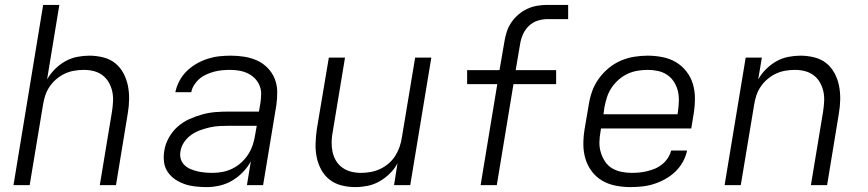

<svg xmlns="http://www.w3.org/2000/svg" viewBox="-20 -755 3540 783"><path d="M35 0 156 -735H222L172 -431Q185 -454 204 -473Q223 -492 246 -505Q269 -518 294.5 -523Q320 -528 344 -528Q373 -528 401 -521Q429 -514 449.5 -497.5Q470 -481 483 -457Q496 -433 501.5 -406Q507 -379 506.5 -350Q506 -321 501 -292L453 0H387L437 -302Q440 -322 441 -343Q442 -364 437.5 -383.5Q433 -403 423 -420Q413 -437 397.5 -448.5Q382 -460 362.5 -465Q343 -470 322 -470Q302 -470 282 -466.5Q262 -463 244 -454.5Q226 -446 209.5 -432Q193 -418 181.5 -400.5Q170 -383 164 -364Q158 -345 155 -325L101 0Z M823 8Q800 8 777 5.5Q754 3 733.5 -4Q713 -11 695 -23Q677 -35 664.5 -53Q652 -71 649 -93.5Q646 -116 650 -140Q654 -167 668 -192.5Q682 -218 703.5 -237.5Q725 -257 751.5 -269Q778 -281 805.5 -288.5Q833 -296 860 -298Q887 -300 914 -300H1036L1042 -335Q1045 -354 1045 -373Q1045 -392 1037.5 -408.5Q1030 -425 1017.5 -437Q1005 -449 989 -456.5Q973 -464 955 -467Q937 -470 918 -470Q902 -470 886 -468.5Q870 -467 854.5 -463Q839 -459 823 -452Q807 -445 794.5 -434.5Q782 -424 772.5 -409.5Q763 -395 760 -379H695Q700 -403 712 -425.5Q724 -448 742 -465.5Q760 -483 782 -495.5Q804 -508 827.5 -515.5Q851 -523 874.5 -525.5Q898 -528 922 -528Q950 -528 977.5 -523.5Q1005 -519 1029 -508Q1053 -497 1071.5 -478Q1090 -459 1100 -434.5Q1110 -410 1110.5 -382Q1111 -354 1107 -326L1053 0H987L1003 -97Q990 -73 970 -52.5Q950 -32 926 -18Q902 -4 875.5 2Q849 8 823 8ZM847 -50Q867 -50 888 -54Q909 -58 929 -68Q949 -78 965.5 -93.5Q982 -109 993.5 -127.5Q1005 -146 1011.5 -166.5Q1018 -187 1021 -208L1027 -242H914Q895 -242 875 -241Q855 -240 835.5 -235.5Q816 -231 796.5 -224Q777 -217 760 -205Q743 -193 731 -175.5Q719 -158 716 -138Q713 -122 717 -107.5Q721 -93 731.5 -82.5Q742 -72 756 -66Q770 -60 784.5 -56.5Q799 -53 815 -51.5Q831 -50 847 -50Z M1429 8Q1400 8 1372.5 1Q1345 -6 1324 -22.5Q1303 -39 1290 -63Q1277 -87 1271.5 -114Q1266 -141 1267 -170Q1268 -199 1272 -228L1321 -520H1387L1337 -218Q1333 -198 1332.5 -177Q1332 -156 1336 -136.5Q1340 -117 1350 -100Q1360 -83 1376 -71.5Q1392 -60 1411.5 -55Q1431 -50 1452 -50Q1472 -50 1491.5 -53.5Q1511 -57 1529.5 -65.5Q1548 -74 1564.5 -88Q1581 -102 1592 -119.5Q1603 -137 1609.5 -156Q1616 -175 1619 -195L1673 -520H1739L1653 0H1587L1601 -89Q1589 -66 1569.5 -47Q1550 -28 1527 -15Q1504 -2 1478.5 3Q1453 8 1429 8Z M2006 0H1940L2008 -412H1885V-469H2017L2037 -585Q2040 -605 2046.5 -625Q2053 -645 2065 -663Q2077 -681 2094 -695.5Q2111 -710 2130.5 -719Q2150 -728 2170.5 -731.5Q2191 -735 2212 -735H2297V-677H2212Q2192 -677 2172 -670.5Q2152 -664 2136.5 -649Q2121 -634 2112.5 -614.5Q2104 -595 2101 -575L2083 -469H2248V-412H2074Z M2551 8Q2520 8 2490 2Q2460 -4 2435.5 -18.5Q2411 -33 2393.5 -56Q2376 -79 2367.5 -107.5Q2359 -136 2359 -166.5Q2359 -197 2364 -228L2381 -328Q2385 -355 2394.5 -382Q2404 -409 2421.5 -433.5Q2439 -458 2462 -477Q2485 -496 2511.5 -507.5Q2538 -519 2566 -523.5Q2594 -528 2621 -528Q2652 -528 2682 -522Q2712 -516 2736.5 -501.5Q2761 -487 2779 -464Q2797 -441 2805.5 -413Q2814 -385 2814 -354Q2814 -323 2809 -292L2799 -231H2431L2429 -218Q2425 -197 2424.5 -175.5Q2424 -154 2430 -134Q2436 -114 2447 -97Q2458 -80 2475 -69.5Q2492 -59 2513 -54.5Q2534 -50 2556 -50Q2572 -50 2587.5 -51.5Q2603 -53 2619.5 -57Q2636 -61 2651.5 -67.5Q2667 -74 2680.5 -85Q2694 -96 2703.5 -110.5Q2713 -125 2717 -141H2782Q2777 -117 2764.5 -94.5Q2752 -72 2733.5 -54.5Q2715 -37 2692.5 -24.5Q2670 -12 2646 -4.5Q2622 3 2598 5.5Q2574 8 2551 8ZM2743 -289 2745 -302Q2748 -323 2748.5 -344.5Q2749 -366 2744 -385.5Q2739 -405 2728 -422Q2717 -439 2700.5 -450Q2684 -461 2663.5 -465.5Q2643 -470 2622 -470Q2601 -470 2580 -466.5Q2559 -463 2539.5 -454Q2520 -445 2503 -430Q2486 -415 2474 -397Q2462 -379 2455.5 -359Q2449 -339 2445 -318L2441 -289Z M2935 0 3021 -520H3087L3072 -431Q3085 -454 3104 -473Q3123 -492 3146 -505Q3169 -518 3194.5 -523Q3220 -528 3244 -528Q3273 -528 3301 -521Q3329 -514 3349.5 -497.5Q3370 -481 3383 -457Q3396 -433 3401.5 -406Q3407 -379 3406.5 -350Q3406 -321 3401 -292L3353 0H3287L3337 -302Q3340 -322 3341 -343Q3342 -364 3337.5 -383.5Q3333 -403 3323 -420Q3313 -437 3297.5 -448.5Q3282 -460 3262.5 -465Q3243 -470 3222 -470Q3202 -470 3182 -466.5Q3162 -463 3144 -454.5Q3126 -446 3109.5 -432Q3093 -418 3081.5 -400.5Q3070 -383 3064 -364Q3058 -345 3055 -325L3001 0Z"/></svg>

Font: Iosevka Aile Light Oblique
Style: Regular
Weight: 300
Italic angle: -9°
Designer: Belleve Invis
Foundry: Belleve Invis
Version: Version 31.1.0; ttfautohint (v1.8.4)